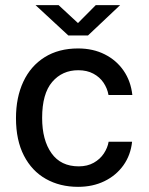

<svg xmlns="http://www.w3.org/2000/svg" viewBox="-20 -715 580 745"><path d="M283 -527Q341 -527 386.2 -504.2Q431.5 -481.5 459.5 -441Q487.5 -400.5 493.5 -346.5H401Q396.5 -372 381.8 -394Q367 -416 342.2 -429.2Q317.5 -442.5 283.5 -442.5Q221.5 -442.5 182.5 -397Q143.5 -351.5 143.5 -257.5Q143.5 -171.5 179.8 -120.5Q216 -69.5 285.5 -69.5Q319 -69.5 343.8 -83.5Q368.5 -97.5 383 -119.5Q397.5 -141.5 401.5 -165H492.5Q487 -113 458.8 -73.5Q430.5 -34 385.2 -12Q340 10 283 10Q212.5 10 158 -20.8Q103.5 -51.5 72.8 -111.2Q42 -171 42 -256.5Q42 -337 70.5 -398Q99 -459 153.2 -493Q207.5 -527 283 -527ZM245 -577.5 118 -695H207.5L282.5 -625.5L351.5 -695H446L321.5 -577.5Z"/></svg>

Font: Public Sans Medium
Style: Regular
Weight: 500
Designer: The Public Sans Project Authors: Dan O. Williams and USWDS (Libre Franklin designed by Pablo Impallari and Rodrigo Fuenz
Version: Version 1.007